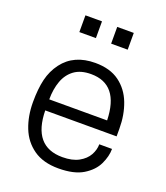

<svg xmlns="http://www.w3.org/2000/svg" viewBox="-139 -841 821 948"><g transform="rotate(20 272.0 -367.0)"><path d="M278 11Q198 11 147 -25Q96 -61 72.5 -121Q49 -181 49 -254Q49 -324 61 -374Q73 -424 103 -464Q161 -541 273 -541Q351 -541 400 -505Q449 -469 472 -409Q495 -349 495 -276V-236H120Q123 -48 278 -48Q330 -48 363.5 -66.5Q397 -85 412.5 -113Q428 -141 428 -170H495Q495 -131 475 -89Q455 -47 407.5 -18Q360 11 278 11ZM424 -294Q419 -482 272 -482Q218 -482 184.5 -457.5Q151 -433 135.5 -390.5Q120 -348 120 -294ZM400 -657H313V-745H400ZM233 -657H146V-745H233Z"/></g></svg>

Font: Tanohe Sans
Style: Regular
Weight: 400
Designer: Village Type and Design LLC & Cristiano Sobral
Foundry: Cooper Hewitt Smithsonian Design Museum
Version: Version 1.00;September 29, 2021;FontCreator 13.0.0.2655 64-b